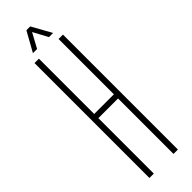

<svg xmlns="http://www.w3.org/2000/svg" viewBox="-315 -944 945 945"><g transform="rotate(-45 157.5 -471.0)"><path d="M58.5 0V-800H89V-415H226V-800H256.5V0H226V-386H89V0ZM87.5 -840 144.5 -942.5H171L228 -840H199L158 -916.5L116.5 -840Z"/></g></svg>

Font: Big Shoulders Display ExtraLight
Style: Regular
Weight: 250
Designer: Patric King
Foundry: XO Type Co
Version: Version 2.002